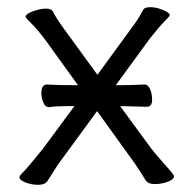

<svg xmlns="http://www.w3.org/2000/svg" viewBox="-20 -503 539 534"><path d="M311 -266Q340 -266 382 -268H383Q391 -268 397 -256Q403 -244 403 -225Q403 -206 388 -206L314 -208L399 -92Q411 -76 437.5 -46.5Q464 -17 464 -13Q464 -4 446.5 2.5Q429 9 410.5 9Q392 9 385.5 -1Q379 -11 368 -28.5Q357 -46 348 -58L250 -194L149 -56Q140 -44 129.5 -27Q119 -10 112 0.5Q105 11 86.5 11Q68 11 51 4.5Q34 -2 34 -10Q34 -14 45.5 -25.5Q57 -37 100 -90L187 -208Q133 -208 116 -205H115Q106 -205 100.5 -218Q95 -231 95 -244Q95 -268 111 -268Q141 -266 191 -266H197L106 -392Q85 -420 68 -437Q51 -454 51 -456Q51 -464 71.5 -471.5Q92 -479 107.5 -479Q123 -479 127 -471Q136 -453 157 -424L251 -295L348 -428Q363 -447 379 -477Q383 -483 398.5 -483Q414 -483 433 -475.5Q452 -468 452 -460Q452 -458 437.5 -443.5Q423 -429 397 -396L302 -266Z"/></svg>

Font: Fusion Kai T
Style: Regular
Weight: 400
Designer: Fontworks Inc.
Version: Version 24.134;May 13, 2024